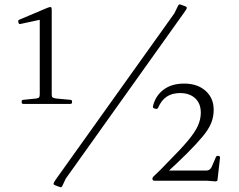

<svg xmlns="http://www.w3.org/2000/svg" viewBox="-20 -800 1056 850"><path d="M292 -358Q299 -358 299 -350V-347Q299 -340 291 -340H83Q76 -340 76 -347V-351Q76 -358 83 -358L141 -364Q151 -366 153.5 -369.5Q156 -373 156 -384V-732L182 -718L71 -694Q64 -692 62 -699L61 -704Q59 -710 66 -713L189 -765Q201 -770 205 -768.5Q209 -767 209 -757V-381Q209 -372 212.5 -369Q216 -366 228 -364ZM769 -776Q773 -782 779 -780L798 -773Q804 -771 806 -768.5Q808 -766 806 -761.5Q804 -757 797 -747L271 -9L255 25Q251 31 245 28L226 21Q221 19 218.5 17Q216 15 218 10Q220 5 226 -4L752 -741ZM663 0Q656 0 655 -7V-6Q654 -13 659 -18L661 -20Q680 -38 692.5 -50.5Q705 -63 722 -81Q779 -138 811 -176Q843 -214 856 -243Q869 -272 869 -301Q869 -342 844 -365Q819 -388 777 -388Q742 -388 718 -372Q694 -356 680 -323Q677 -317 670 -318L663 -320Q656 -322 657 -329Q668 -376 704 -403Q740 -430 795 -430Q854 -430 890 -398Q926 -366 926 -314Q926 -283 915 -255.5Q904 -228 877.5 -196Q851 -164 808 -121Q765 -78 699 -18L701 -45H894Q902 -45 908 -49.5Q914 -54 918 -63L936 -105Q939 -111 946 -110H948Q955 -108 954 -101L943 -4Q942 3 934 3L895 0Z"/></svg>

Font: Hahmlet ExtraLight
Style: Regular
Weight: 250
Designer: Minjoo Ham & Mark Frömberg
Foundry: hypertype
Version: Version 1.002